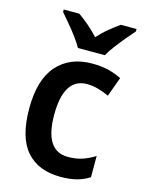

<svg xmlns="http://www.w3.org/2000/svg" viewBox="-117 -836 690 917"><g transform="rotate(15 228.0 -378.0)"><path d="M273 10Q163 10 104 -57.5Q45 -125 45 -268Q45 -410 108 -481Q171 -552 281 -552Q328 -552 364.5 -542.5Q401 -533 427 -519L392 -423Q364 -436 336.5 -443.5Q309 -451 283 -451Q168 -451 168 -269Q168 -91 283 -91Q322 -91 353.5 -101.5Q385 -112 415 -131V-26Q385 -7 351.5 1.5Q318 10 273 10ZM195 -606Q183 -628 163 -655Q143 -682 121 -708Q99 -734 82 -754V-766H159Q182 -750 209.5 -727Q237 -704 261 -677Q286 -705 312.5 -726.5Q339 -748 364 -766H442V-754Q425 -735 403 -708.5Q381 -682 360.5 -655Q340 -628 328 -606Z"/></g></svg>

Font: Noto Sans Sinhala UI SemiCondensed SemiBold
Style: Regular
Weight: 600
Width: 4
Designer: Jelle Bosma - Monotype Design Team
Foundry: Monotype Imaging Inc.
Version: Version 2.006; ttfautohint (v1.8.4.7-5d5b)